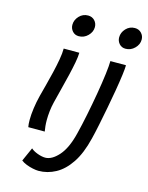

<svg xmlns="http://www.w3.org/2000/svg" viewBox="-136 -792 851 1102"><g transform="rotate(15 290.0 -240.5)"><path d="M173.8 -633.3Q173.8 -662.1 195.3 -685.1Q216.8 -708 248 -708Q272 -708 287.1 -691.9Q302.2 -675.8 302.2 -653.3Q302.2 -624.5 279.5 -601.8Q256.8 -579.1 225.6 -579.1Q202.6 -579.1 188.2 -595.2Q173.8 -611.3 173.8 -633.3ZM161.1 -488.3H253.9Q253.9 -466.8 247.1 -429.9Q240.2 -393.1 229.7 -348.9Q219.2 -304.7 208 -261.7L186 -174.3Q179.7 -148.9 176.5 -120.8Q173.3 -92.8 173.3 -66.4Q173.3 -47.9 175 -30.8Q176.8 -13.7 179.2 0H81.5Q78.1 -16.6 78.1 -42.5Q78.1 -73.7 83.5 -112.5Q88.9 -151.4 98.6 -189.5L117.7 -262.2Q127.4 -299.3 137.5 -341.1Q147.5 -382.8 154.3 -421.6Q161.1 -460.4 161.1 -488.3ZM438.5 -488.3H531.2Q531.2 -469.7 525.9 -428.7Q520.5 -387.7 511.5 -334.7Q502.4 -281.7 491.7 -225.3Q481 -168.9 470.5 -118.2Q460 -67.4 451.2 -32.2Q428.7 60.5 390.4 117.7Q352.1 174.8 303.7 200.9Q255.4 227.1 202.1 227.1Q188.5 227.1 168.5 222.9Q148.4 218.8 129.2 211.2Q109.9 203.6 97.7 193.8L134.3 111.8Q147.5 124.5 173.6 134.3Q199.7 144 220.2 144Q259.3 144 299.6 98.9Q339.8 53.7 362.3 -37.6Q376 -91.8 389.4 -158.4Q402.8 -225.1 414.1 -290.8Q425.3 -356.4 431.9 -409.2Q438.5 -461.9 438.5 -488.3ZM451.7 -633.3Q451.7 -662.1 473.1 -685.1Q494.6 -708 525.9 -708Q549.8 -708 564.9 -691.9Q580.1 -675.8 580.1 -653.3Q580.1 -624.5 557.4 -601.8Q534.7 -579.1 503.4 -579.1Q480.5 -579.1 466.1 -595.2Q451.7 -611.3 451.7 -633.3Z"/></g></svg>

Font: Andika
Style: Italic
Weight: 400
Italic angle: -14°
Designer: Victor Gaultney, Annie Olsen, Julie Remington, Don Collingsworth, Eric Hays, Becca Hirsbrunner
Foundry: SIL International
Version: Version 6.101